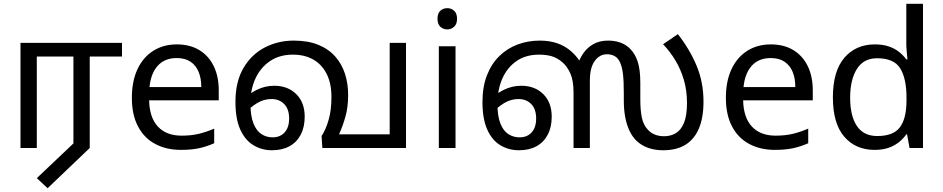

<svg xmlns="http://www.w3.org/2000/svg" viewBox="-20 -780 4970 1012"><path d="M231 212 174 159 367 -24V-482H174V0H88V-554H623V-482H453V0Z M912 -546Q981 -546 1030.5 -516Q1080 -486 1106.5 -431.5Q1133 -377 1133 -304V-251H766Q768 -160 812.5 -112.5Q857 -65 937 -65Q988 -65 1027.5 -74.5Q1067 -84 1109 -102V-25Q1068 -7 1028 1.5Q988 10 933 10Q857 10 798.5 -21Q740 -52 707.5 -113.5Q675 -175 675 -264Q675 -352 704.5 -415Q734 -478 787.5 -512Q841 -546 912 -546ZM911 -474Q848 -474 811.5 -433.5Q775 -393 768 -321H1041Q1041 -367 1027 -401Q1013 -435 984.5 -454.5Q956 -474 911 -474Z M1413 12Q1360 12 1316 -14.5Q1272 -41 1246.5 -97Q1221 -153 1221 -243Q1221 -350 1263.5 -422Q1306 -494 1376 -530Q1446 -566 1528 -566Q1604 -566 1658.5 -543.5Q1713 -521 1747.5 -481.5Q1782 -442 1798.5 -390.5Q1815 -339 1815 -280Q1815 -216 1801 -166Q1787 -116 1767 -72H2034V-554H2120V0H1679L1675 -63Q1698 -98 1712.5 -149.5Q1727 -201 1727 -269Q1727 -340 1702 -390Q1677 -440 1631.5 -466Q1586 -492 1524 -492Q1454 -492 1404 -458.5Q1354 -425 1327 -367.5Q1300 -310 1300 -237Q1300 -170 1315.5 -130.5Q1331 -91 1357.5 -73.5Q1384 -56 1417 -56Q1443 -56 1462.5 -67.5Q1482 -79 1493 -101Q1504 -123 1504 -155Q1504 -205 1478 -231.5Q1452 -258 1411 -258Q1371 -258 1336 -237Q1301 -216 1272 -184L1257 -248Q1287 -283 1331.5 -305.5Q1376 -328 1425 -328Q1497 -328 1541.5 -284Q1586 -240 1586 -165Q1586 -110 1565 -70Q1544 -30 1505.5 -9Q1467 12 1413 12Z M2381 -536V0H2293V-536ZM2338 -737Q2358 -737 2373.5 -723.5Q2389 -710 2389 -681Q2389 -653 2373.5 -639Q2358 -625 2338 -625Q2316 -625 2301 -639Q2286 -653 2286 -681Q2286 -710 2301 -723.5Q2316 -737 2338 -737Z M2715 12Q2662 12 2618 -14Q2574 -40 2548.5 -96.5Q2523 -153 2523 -242Q2523 -323 2547 -384Q2571 -445 2613 -485.5Q2655 -526 2709.5 -546Q2764 -566 2825 -566Q2877 -566 2918.5 -551.5Q2960 -537 2993.5 -507Q3027 -477 3053 -430L3024 -433Q3033 -468 3054 -498.5Q3075 -529 3107.5 -547.5Q3140 -566 3185 -566Q3222 -566 3251.5 -555Q3281 -544 3303 -521Q3329 -494 3342 -452.5Q3355 -411 3355 -343V-255Q3355 -200 3363 -160.5Q3371 -121 3396 -95Q3411 -79 3432 -70.5Q3453 -62 3481 -62Q3515 -62 3542 -78Q3569 -94 3585 -132Q3601 -170 3601 -237Q3601 -303 3584.5 -359Q3568 -415 3540 -461.5Q3512 -508 3475 -547L3553 -600Q3615 -521 3651.5 -434Q3688 -347 3688 -244Q3688 -159 3663.5 -102Q3639 -45 3592 -16.5Q3545 12 3475 12Q3432 12 3396.5 -0.5Q3361 -13 3335 -38Q3314 -58 3299 -88.5Q3284 -119 3276 -159.5Q3268 -200 3268 -250V-288Q3268 -353 3263.5 -390Q3259 -427 3249 -449Q3239 -473 3221 -483.5Q3203 -494 3180 -494Q3159 -494 3143.5 -485Q3128 -476 3118 -463Q3103 -444 3096 -417.5Q3089 -391 3089 -351V0H3003V-293Q3003 -356 2986 -393.5Q2969 -431 2943 -453Q2915 -476 2886.5 -484Q2858 -492 2821 -492Q2752 -492 2703 -458.5Q2654 -425 2628 -366.5Q2602 -308 2602 -232Q2602 -168 2617.5 -129Q2633 -90 2659.5 -73Q2686 -56 2719 -56Q2745 -56 2764.5 -67.5Q2784 -79 2795 -101Q2806 -123 2806 -155Q2806 -205 2780 -231.5Q2754 -258 2713 -258Q2673 -258 2638 -237Q2603 -216 2574 -184L2559 -248Q2589 -283 2633.5 -305.5Q2678 -328 2727 -328Q2799 -328 2843.5 -284Q2888 -240 2888 -165Q2888 -110 2867 -70Q2846 -30 2807.5 -9Q2769 12 2715 12Z M4043 -546Q4112 -546 4161.5 -516Q4211 -486 4237.5 -431.5Q4264 -377 4264 -304V-251H3897Q3899 -160 3943.5 -112.5Q3988 -65 4068 -65Q4119 -65 4158.5 -74.5Q4198 -84 4240 -102V-25Q4199 -7 4159 1.5Q4119 10 4064 10Q3988 10 3929.5 -21Q3871 -52 3838.5 -113.5Q3806 -175 3806 -264Q3806 -352 3835.5 -415Q3865 -478 3918.5 -512Q3972 -546 4043 -546ZM4042 -474Q3979 -474 3942.5 -433.5Q3906 -393 3899 -321H4172Q4172 -367 4158 -401Q4144 -435 4115.5 -454.5Q4087 -474 4042 -474Z M4590 10Q4490 10 4430 -59.5Q4370 -129 4370 -267Q4370 -405 4430.5 -475.5Q4491 -546 4591 -546Q4633 -546 4664 -535.5Q4695 -525 4718 -507Q4741 -489 4757 -467H4763Q4762 -480 4759.5 -505.5Q4757 -531 4757 -546V-760H4845V0H4774L4761 -72H4757Q4741 -49 4718 -30.5Q4695 -12 4663.5 -1Q4632 10 4590 10ZM4604 -63Q4689 -63 4723.5 -109.5Q4758 -156 4758 -250V-266Q4758 -366 4725 -419.5Q4692 -473 4603 -473Q4532 -473 4496.5 -416.5Q4461 -360 4461 -265Q4461 -169 4496.5 -116Q4532 -63 4604 -63Z"/></svg>

Font: tamil15
Style: Book
Weight: 400
Designer: Jelle Bosma - Monotype Design Team
Foundry: Monotype Imaging Inc.
Version: Version 2.003